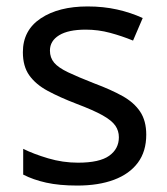

<svg xmlns="http://www.w3.org/2000/svg" viewBox="-20 -566 519 596"><path d="M434 -148Q434 -96 408 -61Q382 -26 334 -8Q286 10 220 10Q164 10 123.5 1Q83 -8 52 -24V-104Q84 -88 129.5 -74.5Q175 -61 222 -61Q289 -61 319 -82.5Q349 -104 349 -140Q349 -160 338 -176Q327 -192 298.5 -208Q270 -224 217 -244Q165 -264 128 -284Q91 -304 71 -332Q51 -360 51 -404Q51 -472 106.5 -509Q162 -546 252 -546Q301 -546 343.5 -536.5Q386 -527 423 -510L393 -440Q359 -454 322 -464Q285 -474 246 -474Q192 -474 163.5 -456.5Q135 -439 135 -409Q135 -387 148 -371.5Q161 -356 191.5 -341.5Q222 -327 273 -307Q324 -288 360 -268Q396 -248 415 -219.5Q434 -191 434 -148Z"/></svg>

Font: ukorean15
Style: Book
Weight: 400
Designer: Jelle Bosma - Monotype Design Team
Foundry: Monotype Imaging Inc.
Version: Version 2.003